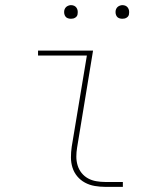

<svg xmlns="http://www.w3.org/2000/svg" viewBox="-20 -727 640 747"><path d="M389 0Q369 0 348.5 -3.5Q328 -7 310.5 -16.5Q293 -26 280.5 -41Q268 -56 262 -75Q256 -94 256 -114.5Q256 -135 259 -156L318 -511H128V-530H342L280 -153Q277 -135 277 -117.5Q277 -100 282 -83.5Q287 -67 297.5 -54Q308 -41 322.5 -33Q337 -25 354.5 -22Q372 -19 389 -19H458V0ZM456 -654Q450 -654 444 -656Q438 -658 434.5 -663Q431 -668 430 -674Q429 -680 430 -686Q431 -691 433.5 -695Q436 -699 439.5 -701.5Q443 -704 447.5 -705.5Q452 -707 456 -707Q463 -707 468.5 -704.5Q474 -702 477.5 -697Q481 -692 482 -686Q483 -680 482 -674Q482 -669 479.5 -665Q477 -661 473 -658.5Q469 -656 465 -655Q461 -654 456 -654ZM256 -654Q250 -654 244 -656Q238 -658 234.5 -663Q231 -668 230 -674Q229 -680 230 -686Q231 -691 233.5 -695Q236 -699 239.5 -701.5Q243 -704 247.5 -705.5Q252 -707 256 -707Q263 -707 268.5 -704.5Q274 -702 277.5 -697Q281 -692 282 -686Q283 -680 282 -674Q282 -669 279.5 -665Q277 -661 273 -658.5Q269 -656 265 -655Q261 -654 256 -654Z"/></svg>

Font: Iosevka Curly Thin Extended
Style: Italic
Weight: 100
Width: 7
Italic angle: -9°
Monospace: yes
Designer: Belleve Invis
Foundry: Belleve Invis
Version: Version 11.1.0; ttfautohint (v1.8.3)